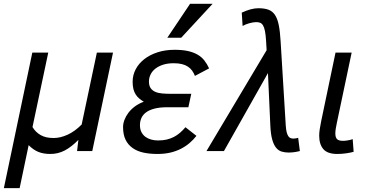

<svg xmlns="http://www.w3.org/2000/svg" viewBox="-47 -786 1926 999"><path d="M433.1 0H354L360.8 -58.1Q324.2 -21 289.6 -2.9Q254.9 15.1 214.8 15.1Q178.7 15.1 152.1 4.2Q125.5 -6.8 102.1 -30.8L55.2 192.9H-26.9L121.1 -512.2H204.1L122.1 -125Q137.2 -99.1 163.8 -83.5Q190.4 -67.9 231.9 -67.9Q267.1 -67.9 304.9 -85.2Q342.8 -102.5 377.9 -138.2L457 -512.2H541Z M975.1 -79.1Q959 -58.6 939 -41.5Q918.9 -24.4 894 -11.7Q869.1 1 838.9 8.1Q808.6 15.1 772 15.1Q732.4 15.1 699.7 8.1Q667 1 643.3 -15.6Q619.6 -32.2 606.4 -58.8Q593.3 -85.4 593.3 -125Q593.3 -142.6 600.3 -161.6Q607.4 -180.7 620.8 -198.7Q634.3 -216.8 654.5 -231.9Q674.8 -247.1 701.2 -256.8Q688.5 -264.2 677.7 -273.2Q667 -282.2 659.2 -294.2Q651.4 -306.2 647.2 -322.5Q643.1 -338.9 643.1 -360.8Q643.1 -395 658.9 -425.3Q674.8 -455.6 703.4 -478Q731.9 -500.5 772.2 -513.7Q812.5 -526.9 861.8 -526.9Q902.3 -526.9 931.6 -520.3Q960.9 -513.7 981.9 -501.2Q1002.9 -488.8 1016.8 -470.7Q1030.8 -452.6 1041 -430.2L967.3 -391.1Q961.4 -406.2 952.6 -418.5Q943.8 -430.7 930.9 -439.2Q918 -447.8 899.9 -452.4Q881.8 -457 856.9 -457Q826.2 -457 802.2 -449.5Q778.3 -441.9 761.7 -429Q745.1 -416 736.6 -398.7Q728 -381.3 728 -361.8Q728 -339.8 737.1 -327.1Q746.1 -314.5 761.5 -307.9Q776.9 -301.3 797.9 -299.6Q818.8 -297.9 842.3 -297.9H948.2L933.1 -228H823.2Q784.2 -228 757.1 -220.9Q730 -213.9 713.1 -201.4Q696.3 -189 688.7 -171.9Q681.2 -154.8 681.2 -134.8Q681.2 -113.3 689.2 -98.1Q697.3 -83 710.4 -73.5Q723.6 -64 740.5 -59.6Q757.3 -55.2 774.9 -55.2Q799.8 -55.2 820.1 -59.8Q840.3 -64.5 857.7 -73.5Q875 -82.5 889.6 -95.2Q904.3 -107.9 918 -124ZM896 -589.8H823.7L941.9 -766.1H1059.1Z M1439.9 -131.8Q1441.4 -110.4 1444.8 -97.4Q1448.2 -84.5 1453.4 -77.1Q1458.5 -69.8 1465.1 -67.4Q1471.7 -64.9 1480 -64.9Q1486.8 -64.9 1493.2 -66.2Q1499.5 -67.4 1504.4 -68.8L1513.2 0Q1490.7 5.4 1476.6 6.6Q1462.4 7.8 1456.1 7.8Q1435.5 7.8 1418.5 2.7Q1401.4 -2.4 1388.9 -18.1Q1376.5 -33.7 1368.9 -61.8Q1361.3 -89.8 1359.4 -136.2L1347.2 -405.8L1118.2 0H1027.3L1340.3 -524.9L1337.4 -574.2Q1335.4 -606 1331.5 -625Q1327.6 -644 1321.3 -654.3Q1314.9 -664.6 1306.2 -667.7Q1297.4 -670.9 1285.2 -670.9Q1277.8 -670.9 1268.3 -669.2Q1258.8 -667.5 1249 -664.8Q1239.3 -662.1 1230.5 -658.4Q1221.7 -654.8 1215.3 -650.9L1210.9 -720.2Q1259.8 -743.2 1297.4 -743.2Q1329.1 -743.2 1350.1 -735.4Q1371.1 -727.5 1384 -707.8Q1397 -688 1403.6 -654.8Q1410.2 -621.6 1413.1 -570.8Z M1793 3.9Q1786.6 5.9 1776.9 7.8Q1767.1 9.8 1755.6 11.5Q1744.1 13.2 1731.9 14.2Q1719.7 15.1 1708 15.1Q1657.2 15.1 1635.5 -10Q1613.8 -35.2 1613.8 -80.1Q1613.8 -95.7 1616.7 -114.3Q1619.6 -132.8 1624 -154.8L1698.7 -512.2H1782.7L1706.1 -148.9Q1702.1 -130.9 1700 -116.7Q1697.8 -102.5 1697.8 -91.8Q1697.8 -70.8 1706.8 -62Q1715.8 -53.2 1737.8 -53.2Q1749 -53.2 1763.2 -55.7Q1777.3 -58.1 1788.1 -62Z"/></svg>

Font: Clear Sans
Style: Italic
Weight: 400
Italic angle: -12°
Foundry: Intel Corporation
Version: Version 1.00